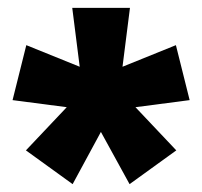

<svg xmlns="http://www.w3.org/2000/svg" viewBox="-20 -783 515 489"><path d="M311 -763 292 -613 428 -668 463 -528 325 -510 429 -400 310 -314 237 -447 165 -314 46 -400 150 -510 12 -528 47 -668 183 -613 164 -763Z"/></svg>

Font: Noto Sans Gujarati UI ExtraCondensed Black
Style: Regular
Weight: 900
Width: 2
Designer: Jelle Bosma - Monotype Design Team, Universal Thirst
Foundry: Monotype Imaging Inc.
Version: Version 2.106; ttfautohint (v1.8.4.7-5d5b)